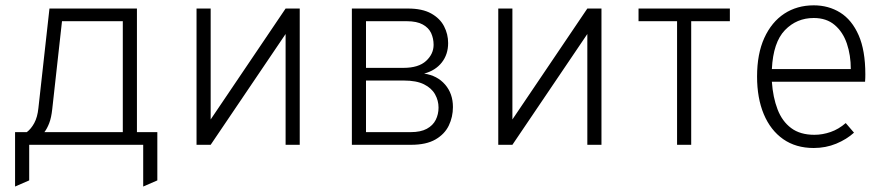

<svg xmlns="http://www.w3.org/2000/svg" viewBox="-20 -543 3322 720"><path d="M36.5 156.5V-47.5H80.5Q96.5 -59.5 108.5 -81.5Q120.5 -103.5 124 -137.5L165.5 -511H493.5V-47.5H570V133.5L517 156.5V0H89.5V133.5ZM146.5 -47.5H440.5V-463.5H212.5L176 -134.5Q172.5 -101.5 164.5 -81Q156.5 -60.5 146.5 -47.5Z M717 0V-511H770V-95L1051 -511H1104V0H1051V-415.5L770 0Z M1299.5 0V-511H1510Q1563.5 -511 1596.8 -492.5Q1630 -474 1645.2 -444.5Q1660.5 -415 1660.5 -381.5Q1660.5 -339 1636.8 -308.8Q1613 -278.5 1570.5 -267Q1619.5 -260 1649 -226Q1678.5 -192 1678.5 -141.5Q1678.5 -104.5 1663 -72.2Q1647.5 -40 1613 -20Q1578.5 0 1521.5 0ZM1352.5 -47.5H1520Q1557.5 -47.5 1580.5 -60Q1603.5 -72.5 1614 -93.5Q1624.5 -114.5 1624.5 -139.5Q1624.5 -166 1611.5 -189.2Q1598.5 -212.5 1570 -226.8Q1541.5 -241 1494.5 -241H1352.5ZM1352.5 -288.5H1492.5Q1549.5 -288.5 1577.8 -314.5Q1606 -340.5 1606 -375Q1606 -398.5 1596.8 -418.8Q1587.5 -439 1565.2 -451.2Q1543 -463.5 1505 -463.5H1352.5Z M1848.5 0V-511H1901.5V-95L2182.5 -511H2235.5V0H2182.5V-415.5L1901.5 0Z M2519 0V-463.5H2374.5V-511H2717V-463.5H2572V0Z M3031.5 12Q2964.5 12 2917 -21.2Q2869.5 -54.5 2844.2 -114.8Q2819 -175 2819 -256Q2819 -341 2846.2 -400.8Q2873.5 -460.5 2921.2 -491.8Q2969 -523 3031.5 -523Q3087 -523 3130.8 -495.8Q3174.5 -468.5 3199.8 -411.2Q3225 -354 3225 -264Q3225 -258 3224.8 -251Q3224.5 -244 3224 -236.5H2874.5Q2878.5 -178 2895.8 -133Q2913 -88 2946.8 -62.8Q2980.5 -37.5 3034 -37.5Q3064.5 -37.5 3094.8 -48Q3125 -58.5 3151.5 -81.5L3182.5 -45.5Q3155 -20.5 3115.8 -4.2Q3076.5 12 3031.5 12ZM2874.5 -284H3170.5Q3170.5 -336 3155.8 -379.5Q3141 -423 3110.2 -449.2Q3079.5 -475.5 3031.5 -475.5Q2967.5 -475.5 2923.5 -430Q2879.5 -384.5 2874.5 -284Z"/></svg>

Font: Overpass ExtraLight
Style: Regular
Weight: 250
Designer: Delve Withrington, Dave Bailey, Thomas Jockin
Foundry: Delve Fonts LLC
Version: Version 4.000